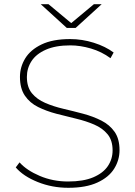

<svg xmlns="http://www.w3.org/2000/svg" viewBox="-20 -890 644 914"><path d="M305 4Q228 4 159.5 -23.5Q91 -51 55 -93L73 -117Q107 -79 169.5 -52.5Q232 -26 304 -26Q377 -26 424 -46Q471 -66 493.5 -99.5Q516 -133 516 -174Q516 -222 492 -251Q468 -280 428.5 -297Q389 -314 342.5 -325Q296 -336 248.5 -348.5Q201 -361 161.5 -380.5Q122 -400 98.5 -434.5Q75 -469 75 -524Q75 -571 100 -612Q125 -653 178 -678.5Q231 -704 314 -704Q371 -704 426.5 -686.5Q482 -669 521 -640L506 -613Q464 -644 413 -659Q362 -674 315 -674Q245 -674 198.5 -653.5Q152 -633 130 -599Q108 -565 108 -524Q108 -475 132 -446Q156 -417 195.5 -400Q235 -383 282 -372Q329 -361 376 -348.5Q423 -336 462.5 -316Q502 -296 525.5 -262.5Q549 -229 549 -175Q549 -128 523.5 -87Q498 -46 443.5 -21Q389 4 305 4ZM298 -757 174 -870H211L319 -780L427 -870H464L340 -757Z"/></svg>

Font: Montserrat Thin ExtraLight
Style: Regular
Weight: 250
Version: Version 9.000